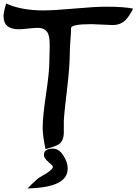

<svg xmlns="http://www.w3.org/2000/svg" viewBox="-24 -812 775 1089"><path d="M616 -670Q596 -670 555 -672.5Q514 -675 493 -675Q379 -675 379 -652Q379 -629 375.5 -584Q372 -539 372 -516Q372 -441 358 -321Q340 -171 338 -127Q338 -131 338 -62Q338 -14 310 6Q295 17 234 34Q218 -44 218 -87Q218 -151 237 -277Q256 -403 256 -467Q256 -481 257 -509.5Q258 -538 258 -552Q258 -601 248 -623Q233 -654 190 -654Q172 -654 136 -650Q100 -646 82 -646Q-4 -646 -4 -721Q-4 -742 11 -792Q97 -753 220 -753Q283 -753 399 -763.5Q515 -774 578 -774Q681 -774 731 -763Q707 -716 687 -697Q658 -670 616 -670ZM276 134Q276 128 250.5 106.5Q225 85 225 67Q225 31 276 31Q310 31 335 69.5Q360 108 360 144Q360 211 274 238Q225 254 132 257Q151 236 193 199Q217 184 241 170Q276 147 276 134Z"/></svg>

Font: Wortlaut AH
Style: SemiBold
Weight: 600
Designer: Andreas Höfeld
Foundry: Fontgrube AH
Version: Version 2.59